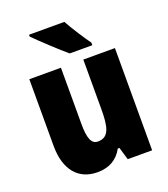

<svg xmlns="http://www.w3.org/2000/svg" viewBox="-141 -866 853 976"><g transform="rotate(-20 285.5 -378.0)"><path d="M321 -766H130V-756C163 -722 254 -637 292 -606H414V-620C391 -651 343 -725 321 -766ZM517 -553H346V-289C346 -194 337 -136 274 -136C238 -136 225 -174 225 -248V-553H54V-193C54 -60 118 10 219 10C281 10 327 -15 356 -68H365L385 0H517Z"/></g></svg>

Font: Noto Sans Devanagari UI Condensed Black
Style: Regular
Weight: 900
Width: 3
Designer: Jelle Bosma - Monotype Design Team
Foundry: Monotype Imaging Inc.
Version: Version 2.004